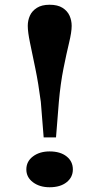

<svg xmlns="http://www.w3.org/2000/svg" viewBox="-20 -776 418 809"><path d="M164 -197 152 -347Q142 -424 129 -487Q116 -550 106.5 -595.5Q97 -641 97 -667Q97 -690 106 -710Q115 -730 135.5 -743Q156 -756 189 -756Q223 -756 243.5 -743Q264 -730 273 -710Q282 -690 282 -667Q282 -641 271 -595.5Q260 -550 247.5 -487.5Q235 -425 228 -347L216 -197ZM189 -138Q234 -138 260.5 -117Q287 -96 287 -62Q287 -29 260.5 -8Q234 13 189 13Q147 13 119 -8Q91 -29 91 -62Q91 -96 119 -117Q147 -138 189 -138Z"/></svg>

Font: BioRhyme SemiExpanded SemiBold
Style: Regular
Weight: 600
Width: 6
Designer: Aoife Mooney
Foundry: Aoife Mooney Type
Version: Version 1.600;gftools[0.9.33]